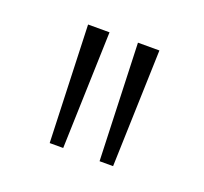

<svg xmlns="http://www.w3.org/2000/svg" viewBox="-60 -809 412 387"><g transform="rotate(20 146.5 -615.5)"><path d="M79 -490 70 -741H116L108 -490ZM186 -490 177 -741H223L215 -490Z"/></g></svg>

Font: Ojuju
Style: Regular
Weight: 400
Designer: Chisaokwu Joboson, Mirko Velimirovic
Foundry: Udi Foundry
Version: Version 1.000